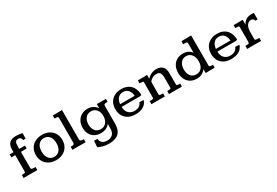

<svg xmlns="http://www.w3.org/2000/svg" viewBox="65 -1756 4430 3074"><g transform="rotate(-30 2279.5 -219.0)"><path d="M32.2 0Q32.2 0 32.2 -7.3Q32.2 -14.6 32.5 -24.7Q32.7 -34.7 32.7 -43.7Q32.7 -52.7 32.7 -56.2Q63.5 -56.2 77.9 -58.8Q92.3 -61.5 95.9 -68.8Q99.6 -76.2 99.6 -91.3V-384.3H27.8V-439H99.6V-487.3Q99.6 -569.8 140.6 -607.7Q181.6 -645.5 258.8 -645.5Q289.1 -645.5 320.8 -641.6Q352.5 -637.7 378.4 -629.9L375.5 -530.3L332 -527.8Q328.1 -555.7 312.7 -571.8Q297.4 -587.9 271 -587.9Q240.2 -587.9 226.1 -574Q211.9 -560.1 208.3 -533.9Q204.6 -507.8 204.6 -470.7Q204.6 -463.4 204.6 -455.6Q204.6 -447.8 204.6 -439H310.1V-384.3H204.6V-89.8Q204.6 -64.5 225.1 -60.3Q245.6 -56.2 286.1 -56.2V0Q286.1 0 263.4 -0.2Q240.7 -0.5 207.5 -0.7Q174.3 -1 143.6 -1Q120.1 -1 94.2 -0.7Q68.4 -0.5 50.3 -0.2Q32.2 0 32.2 0Z M630.4 14.2Q559.6 14.2 504.4 -14.2Q449.2 -42.5 417.5 -94.7Q385.7 -147 385.7 -219.2Q385.7 -291 417.2 -343.5Q448.7 -396 504.2 -424.3Q559.6 -452.6 630.4 -452.6Q700.7 -452.6 755.9 -424.6Q811 -396.5 843.3 -344.2Q875.5 -292 875.5 -219.2Q875.5 -147.9 843.8 -95.5Q812 -43 756.8 -14.4Q701.7 14.2 630.4 14.2ZM629.9 -47.4Q693.4 -47.4 730.5 -94Q767.6 -140.6 767.6 -220.2Q767.6 -299.8 730.7 -345.9Q693.8 -392.1 630.4 -392.1Q566.9 -392.1 530 -345.9Q493.2 -299.8 493.2 -219.7Q493.2 -140.1 529.8 -93.8Q566.4 -47.4 629.9 -47.4Z M935.1 0Q935.1 -3.4 935.1 -11Q935.1 -18.6 934.8 -27.8Q934.6 -37.1 934.6 -44.9Q934.6 -52.7 934.6 -56.2Q969.7 -56.2 984.1 -60.8Q998.5 -65.4 1001.5 -75.7Q1004.4 -85.9 1004.4 -102.5V-550.3Q1004.4 -570.3 987.1 -574Q969.7 -577.6 937 -578.1V-633.3Q949.2 -633.3 965.3 -633.5Q981.4 -633.8 997.3 -634Q1013.2 -634.3 1023.4 -634.3Q1043.9 -634.3 1064.9 -634.8Q1085.9 -635.3 1108.4 -635.7V-95.7Q1108.4 -69.3 1124.8 -62.7Q1141.1 -56.2 1178.2 -56.2V0Q1149.4 0 1120.8 -0.2Q1092.3 -0.5 1053.7 -1Q1017.1 -1 990 -0.5Q962.9 0 935.1 0Z M1487.3 208.5Q1433.6 208.5 1387.5 195.8Q1341.3 183.1 1299.3 161.6L1308.1 45.4Q1312 46.4 1326.7 46.9Q1341.3 47.4 1354.7 47.6Q1368.2 47.9 1368.2 47.9Q1376 101.1 1408.2 126.2Q1440.4 151.4 1494.6 151.4Q1554.7 151.4 1593.5 117.2Q1632.3 83 1632.8 2.4Q1632.8 1.5 1632.8 -10.3Q1632.8 -22 1632.8 -37.4Q1632.8 -52.7 1632.8 -64.7Q1632.8 -76.7 1632.8 -77.1Q1605 -40 1562.7 -21Q1520.5 -2 1469.2 -2Q1403.8 -2 1354.7 -29.1Q1305.7 -56.2 1278.8 -105.5Q1252 -154.8 1252 -221.7Q1252 -289.6 1279.8 -340.8Q1307.6 -392.1 1356.9 -420.9Q1406.2 -449.7 1471.2 -449.7Q1526.9 -449.7 1568.8 -426Q1610.8 -402.3 1639.6 -362.8V-440.9Q1664.1 -439.9 1688.5 -439.2Q1712.9 -438.5 1737.8 -438.5Q1759.3 -438.5 1775.1 -438.7Q1791 -439 1806.6 -439V-383.8Q1798.8 -383.8 1792.7 -383.8Q1786.6 -383.8 1781.2 -383.3Q1750 -382.3 1743.2 -373.5Q1736.3 -364.7 1736.3 -341.8V-31.2Q1736.3 60.5 1706.8 112.8Q1677.2 165 1621.8 186.8Q1566.4 208.5 1487.3 208.5ZM1497.6 -58.6Q1560.5 -58.6 1598.1 -104Q1635.7 -149.4 1635.7 -224.6Q1635.7 -296.9 1597.9 -341.6Q1560.1 -386.2 1496.6 -386.2Q1434.6 -386.2 1397 -340.8Q1359.4 -295.4 1359.4 -220.7Q1359.4 -146.5 1396.7 -102.5Q1434.1 -58.6 1497.6 -58.6Z M2100.6 14.2Q2021.5 14.2 1966.6 -15.4Q1911.6 -44.9 1882.8 -97.2Q1854 -149.4 1854 -218.3Q1854 -289.6 1884 -342Q1914.1 -394.5 1968 -423.6Q2022 -452.6 2094.2 -452.6Q2166 -452.6 2218.8 -424.1Q2271.5 -395.5 2300.5 -341.1Q2329.6 -286.6 2330.1 -208.5L2301.8 -201.2H1960.4Q1961.4 -126 2002.4 -84Q2043.5 -42 2111.8 -42Q2159.2 -42 2194.1 -62Q2229 -82 2245.1 -124.5L2321.8 -121.6Q2302.2 -55.2 2243.9 -20.5Q2185.5 14.2 2100.6 14.2ZM1961.4 -251H2230.5Q2226.6 -318.4 2191.7 -357.7Q2156.7 -397 2096.2 -397Q2038.1 -397 2003.2 -357.7Q1968.3 -318.4 1961.4 -251Z M2395.5 0Q2395.5 -3.4 2395.5 -11Q2395.5 -18.6 2395.3 -27.8Q2395 -37.1 2395 -44.9Q2395 -52.7 2395 -56.2Q2428.7 -56.2 2444.1 -58.1Q2459.5 -60.1 2463.6 -66.7Q2467.8 -73.2 2467.8 -85.9V-365.2Q2467.8 -379.4 2452.9 -381.8Q2438 -384.3 2397.9 -384.3Q2397.9 -388.7 2397.9 -400.1Q2397.9 -411.6 2397.9 -423.3Q2397.9 -435.1 2397.9 -439Q2416 -439 2432.6 -439Q2449.2 -439 2464.8 -439.5Q2491.7 -439.5 2517.3 -439.9Q2543 -440.4 2568.8 -441.4V-371.1Q2600.1 -405.8 2643.8 -427Q2687.5 -448.2 2739.3 -448.7Q2814.5 -448.7 2854 -408.9Q2893.6 -369.1 2893.6 -282.2V-79.1Q2893.6 -61 2908.7 -58.8Q2923.8 -56.6 2959.5 -56.2V0Q2933.6 0 2908.4 -0.2Q2883.3 -0.5 2846.7 -1Q2810.5 -1 2780.3 -0.5Q2750 0 2719.7 0V-56.2Q2754.4 -56.2 2768.8 -58.1Q2783.2 -60.1 2786.1 -66.2Q2789.1 -72.3 2789.1 -83.5V-256.3Q2789.1 -318.4 2772 -349.1Q2754.9 -379.9 2702.6 -379.9Q2653.8 -379.9 2622.8 -358.6Q2591.8 -337.4 2575.2 -315.9Q2573.2 -298.3 2572.5 -280Q2571.8 -261.7 2571.8 -241.2V-83.5Q2571.8 -63 2588.6 -59.6Q2605.5 -56.2 2644.5 -56.2V0Q2615.7 0 2588.1 -0.2Q2560.5 -0.5 2520.5 -1Q2482.9 -1 2453.4 -0.5Q2423.8 0 2395.5 0Z M3231 10.7Q3166.5 10.7 3117.9 -18.1Q3069.3 -46.9 3042.7 -98.4Q3016.1 -149.9 3016.1 -218.3Q3016.1 -289.6 3043.5 -341.8Q3070.8 -394 3120.1 -422.6Q3169.4 -451.2 3234.4 -451.2Q3336.4 -451.2 3392.1 -377.4V-555.2Q3392.1 -570.8 3378.9 -574.2Q3365.7 -577.6 3337.4 -578.1Q3332 -578.1 3326.7 -578.1Q3321.3 -578.1 3315.4 -578.1V-633.8Q3332.5 -633.8 3348.9 -634Q3365.2 -634.3 3383.3 -634.3Q3413.6 -634.8 3442.1 -635.3Q3470.7 -635.7 3496.6 -636.2V-78.1Q3496.6 -65.9 3506.6 -60.8Q3516.6 -55.7 3544.4 -54.7Q3548.3 -54.7 3554.7 -54.7Q3561 -54.7 3565.4 -54.7V0Q3549.8 0.5 3533 0.2Q3516.1 0 3500 0Q3473.6 0.5 3447.8 0.7Q3421.9 1 3397 2Q3397 -0.5 3397 -14.9Q3397 -29.3 3396.7 -45.7Q3396.5 -62 3396 -70.3Q3370.1 -31.7 3328.4 -10.5Q3286.6 10.7 3231 10.7ZM3258.8 -53.7Q3323.7 -53.7 3359.6 -98.1Q3395.5 -142.6 3395.5 -219.2Q3395.5 -296.4 3357.9 -343.3Q3320.3 -390.1 3257.8 -390.1Q3196.3 -390.1 3159.2 -343.8Q3122.1 -297.4 3122.1 -219.7Q3122.1 -143.1 3158.9 -98.4Q3195.8 -53.7 3258.8 -53.7Z M3871.1 14.2Q3792 14.2 3737.1 -15.4Q3682.1 -44.9 3653.3 -97.2Q3624.5 -149.4 3624.5 -218.3Q3624.5 -289.6 3654.5 -342Q3684.6 -394.5 3738.5 -423.6Q3792.5 -452.6 3864.7 -452.6Q3936.5 -452.6 3989.3 -424.1Q4042 -395.5 4071 -341.1Q4100.1 -286.6 4100.6 -208.5L4072.3 -201.2H3731Q3731.9 -126 3772.9 -84Q3814 -42 3882.3 -42Q3929.7 -42 3964.6 -62Q3999.5 -82 4015.6 -124.5L4092.3 -121.6Q4072.8 -55.2 4014.4 -20.5Q3956.1 14.2 3871.1 14.2ZM3731.9 -251H4001Q3997.1 -318.4 3962.2 -357.7Q3927.2 -397 3866.7 -397Q3808.6 -397 3773.7 -357.7Q3738.8 -318.4 3731.9 -251Z M4165 0V-56.2Q4201.7 -56.2 4216.6 -58.6Q4231.4 -61 4234.6 -68.6Q4237.8 -76.2 4237.8 -91.3V-359.9Q4237.8 -378.4 4223.9 -381.3Q4210 -384.3 4167.5 -384.3V-439Q4175.8 -439 4193.1 -439Q4210.4 -439 4225.1 -438.7Q4239.7 -438.5 4239.7 -438.5Q4263.2 -438.5 4287.6 -439.5Q4312 -440.4 4337.4 -440.9V-350.6Q4360.4 -397.5 4402.1 -423.3Q4443.8 -449.2 4502 -449.2Q4523.4 -449.2 4546.9 -446.3V-326.2Q4537.6 -326.2 4527.3 -326.2Q4517.1 -326.2 4508.3 -325.7Q4500 -348.1 4486.3 -360.4Q4472.7 -372.6 4448.7 -372.6Q4404.3 -372.6 4375.5 -333.3Q4346.7 -293.9 4344.2 -231Q4343.8 -229.5 4343.5 -215.3Q4343.3 -201.2 4343 -180.7Q4342.8 -160.2 4342.8 -139.4Q4342.8 -118.7 4342.8 -103.3Q4342.8 -87.9 4342.8 -85Q4342.8 -62.5 4360.1 -59.3Q4377.4 -56.2 4422.9 -56.2V0Q4389.6 0 4357.4 -0.5Q4325.2 -1 4280.3 -1Q4243.2 -1 4218 -0.5Q4192.9 0 4165 0Z"/></g></svg>

Font: Kameron Medium
Style: Regular
Weight: 500
Designer: Vernon Adams
Foundry: Vernon Adams
Version: Version 1.100